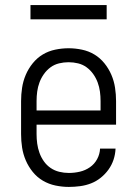

<svg xmlns="http://www.w3.org/2000/svg" viewBox="-20 -728 540 756"><path d="M251 8Q225 8 198.5 2.5Q172 -3 149 -16.5Q126 -30 109 -51Q92 -72 81.5 -96.5Q71 -121 67 -147Q63 -173 63 -200V-330Q63 -356 67 -382.5Q71 -409 81.5 -433.5Q92 -458 109 -479Q126 -500 148.5 -513.5Q171 -527 197.5 -532.5Q224 -538 250 -538Q276 -538 302.5 -532.5Q329 -527 351.5 -513.5Q374 -500 391 -479Q408 -458 418.5 -433.5Q429 -409 433 -382.5Q437 -356 437 -330V-237H124V-200Q124 -181 126.5 -162.5Q129 -144 135.5 -126Q142 -108 153 -92.5Q164 -77 179.5 -66.5Q195 -56 213.5 -51.5Q232 -47 251 -47Q273 -47 294.5 -52Q316 -57 334 -69.5Q352 -82 362.5 -101.5Q373 -121 374 -143H435Q434 -120 427 -99Q420 -78 407 -60Q394 -42 376.5 -28Q359 -14 338.5 -6Q318 2 295.5 5Q273 8 251 8ZM124 -293H376V-330Q376 -349 373.5 -367.5Q371 -386 364.5 -403.5Q358 -421 347 -436.5Q336 -452 321 -463Q306 -474 287.5 -478.5Q269 -483 250 -483Q231 -483 212.5 -478.5Q194 -474 179 -463Q164 -452 153 -436.5Q142 -421 135.5 -403.5Q129 -386 126.5 -367.5Q124 -349 124 -330ZM100 -652V-708H400V-652Z"/></svg>

Font: Iosevka Slab Light
Style: Regular
Weight: 300
Monospace: yes
Designer: Belleve Invis
Foundry: Belleve Invis
Version: Version 11.1.0; ttfautohint (v1.8.3)